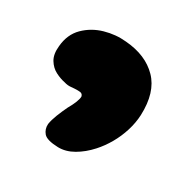

<svg xmlns="http://www.w3.org/2000/svg" viewBox="-84 -229 459 463"><g transform="rotate(30 146.0 2.5)"><path d="M129.5 154.5Q98 153.5 89 143Q80 132.5 81 118Q83 105.5 89 90.2Q95 75 102 60.5Q109.5 47.5 113.8 36.5Q118 25.5 117.5 20Q116.5 16 113.5 14Q110.5 12 103 12Q93.5 12 84.2 13Q75 14 65.5 11Q52.5 8.5 38.8 1.5Q25 -5.5 16.2 -20Q7.5 -34.5 10 -58Q13 -92 34.2 -113Q55.5 -134 85.2 -142.5Q115 -151 144.5 -148Q201.5 -143.5 234 -110.2Q266.5 -77 264 -12.5Q263 9.5 256 32Q249 54.5 237.5 74.5Q226 94.5 211.5 110.5Q193.5 130.5 172.2 142.8Q151 155 129.5 154.5Z"/></g></svg>

Font: Gluten ExtraBold
Style: Regular
Weight: 800
Designer: Tyler Finck
Foundry: Etcetera Type Company
Version: Version 1.300